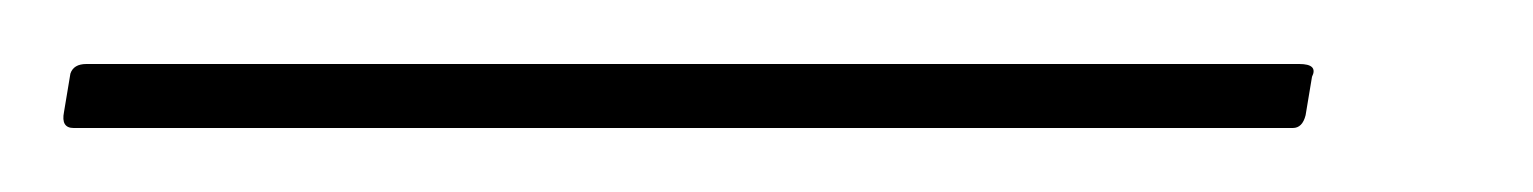

<svg xmlns="http://www.w3.org/2000/svg" viewBox="-53 43 479 60"><path d="M-30 83Q-34 83 -33 78L-31 66Q-30 63 -26 63H353Q359 63 357 67L355 79Q354 83 351 83Z"/></svg>

Font: Sofia Sans Semi Condensed Thin
Style: Italic
Weight: 250
Italic angle: -9°
Version: Version 4.100